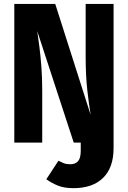

<svg xmlns="http://www.w3.org/2000/svg" viewBox="-20 -731 655 984"><path d="M357.9 0 170.8 -571.8Q175.4 -541.5 181.5 -494.1Q187.7 -446.7 192.1 -388.7Q196.4 -330.8 196.4 -268.2V0H53.3V-710.8H263.1L444.6 -142.1Q436.4 -190.8 427.7 -266.7Q419 -342.6 419 -438.5V-710.8H562.1V27.7Q562.1 128.2 508.2 180.8Q454.4 233.3 356.4 233.3Q309.2 233.3 276.9 220.3Q244.6 207.2 217.4 187.7L279.5 92.8Q293.3 100 306.7 105.4Q320 110.8 340.5 110.8Q366.2 110.8 380 95.1Q393.8 79.5 393.8 41.5V0Z"/></svg>

Font: FiraCode Nerd Font Mono
Style: Bold
Weight: 700
Monospace: yes
Designer: Carrois Corporate, Edenspiekermann AG, Nikita Prokopov
Foundry: Carrois Corporate, Edenspiekermann AG, Nikita Prokopov
Version: Version 6.002;Nerd Fonts 3.3.0